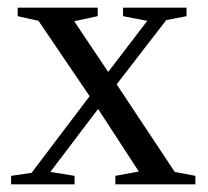

<svg xmlns="http://www.w3.org/2000/svg" viewBox="-20 -479 540 499"><path d="M487.8 -22V0H279.8V-22L340.8 -33.2L234.9 -195.8L110.8 -32.2L173.8 -22V0H8.8V-22L62 -29.8L212.9 -229L80.1 -424.8L25.9 -437V-459H233.9V-437L172.9 -423.8L261.2 -292L362.8 -424.8L299.8 -437V-459H464.8V-437L412.1 -426.8L283.2 -259.8L434.1 -32.2Z"/></svg>

Font: Times New Roman
Style: Regular
Weight: 400
Designer: Steve Matteson
Foundry: Ascender Corporation
Version: Version 2.00.3